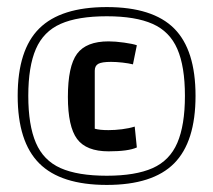

<svg xmlns="http://www.w3.org/2000/svg" viewBox="-20 -702 603 543"><path d="M282 -179Q152 -179 91 -240Q30 -301 30 -431Q30 -561 91 -621.5Q152 -682 282 -682Q412 -682 472.5 -621.5Q533 -561 533 -431Q533 -301 472.5 -240Q412 -179 282 -179ZM287 -274Q224 -274 198 -309Q172 -344 172 -428Q172 -515 198 -550Q224 -585 287 -585Q306 -585 331 -581.5Q356 -578 367 -574L356 -520Q344 -523 326.5 -525Q309 -527 294 -527Q268 -527 258 -521.5Q248 -516 248 -502V-338Q255 -336 264.5 -335Q274 -334 287 -334Q305 -334 325 -336.5Q345 -339 361 -344L367 -285Q343 -274 287 -274ZM282 -205Q363 -205 411.5 -226.5Q460 -248 481.5 -298Q503 -348 503 -431Q503 -514 481.5 -563.5Q460 -613 411.5 -634.5Q363 -656 282 -656Q200 -656 151.5 -634.5Q103 -613 81.5 -563.5Q60 -514 60 -431Q60 -348 81.5 -298Q103 -248 151.5 -226.5Q200 -205 282 -205Z"/></svg>

Font: Changa ExtraLight
Style: Regular
Weight: 250
Designer: Eduardo Rodriguez Tunni
Foundry: Eduardo Rodriguez Tunni
Version: Version 3.002; ttfautohint (v1.8.2)